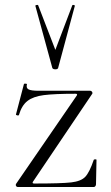

<svg xmlns="http://www.w3.org/2000/svg" viewBox="-20 -750 445 770"><path d="M288 -367Q292 -374 283 -374Q198 -374 155.5 -368.5Q113 -363 90 -345Q67 -327 56 -289Q56 -287 52 -287Q49 -287 46 -288.5Q43 -290 44 -291L76 -413Q77 -415 83 -414.5Q89 -414 88 -412Q84 -397 94.5 -391.5Q105 -386 135 -386H342Q346 -386 349 -382Q352 -378 350 -374L112 -21Q108 -14 117 -14Q226 -14 265.5 -18.5Q305 -23 322 -41Q339 -59 356 -109Q357 -111 362 -111Q367 -111 367 -109L365 -11Q365 -7 362.5 -3.5Q360 0 356 0H51Q47 0 44.5 -4Q42 -8 44 -12ZM133 -729 202 -550 270 -729Q271 -731 276 -730Q281 -729 280 -726L213 -477Q211 -472 202 -472Q193 -472 190 -477L122 -726Q121 -729 126.5 -730Q132 -731 133 -729Z"/></svg>

Font: Cormorant Infant Light
Style: Regular
Weight: 300
Designer: Christian Thalmann (Catharsis Fonts)
Version: Version 3.000